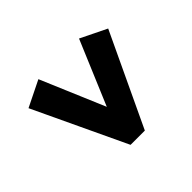

<svg xmlns="http://www.w3.org/2000/svg" viewBox="-120 -719 922 922"><g transform="rotate(45 341.5 -257.5)"><path d="M153 13 88 -119 510 -298V-217L88 -395L153 -528L624 -306V-209Z"/></g></svg>

Font: Lexend Mega
Style: Bold
Weight: 700
Version: Version 1.007